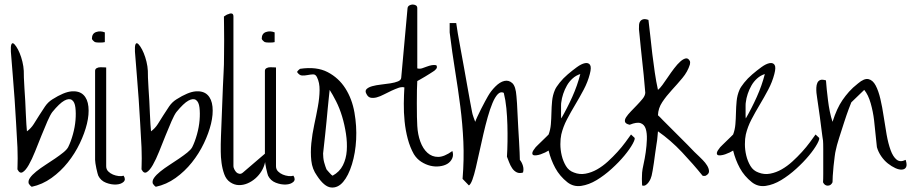

<svg xmlns="http://www.w3.org/2000/svg" viewBox="-20 -752 4024 848"><path d="M281 -102Q293 -126 302 -158.5Q311 -191 313.5 -221.5Q316 -252 313 -277Q310 -302 297.5 -310.5Q285 -319 264 -307.5Q243 -296 211 -257Q202 -245 189.5 -216.5Q177 -188 163 -153Q149 -118 135 -83Q121 -48 107 -23.5Q93 1 80 8.5Q67 16 57 -4Q57 -10 57.5 -23.5Q58 -37 58 -52.5Q58 -68 57.5 -82Q57 -96 57 -102Q54 -157 51 -209.5Q48 -262 44.5 -314Q41 -366 36.5 -418Q32 -470 28 -524Q27 -547 30 -555Q33 -563 38.5 -560.5Q44 -558 52 -546Q60 -534 67 -517Q74 -500 79 -479.5Q84 -459 85 -439Q85 -430 85.5 -409Q86 -388 88 -361.5Q90 -335 91.5 -306Q93 -277 94 -250.5Q95 -224 96.5 -203Q98 -182 99 -172Q117 -185 129 -204Q141 -223 153.5 -243Q166 -263 179 -282Q192 -301 211 -313Q263 -346 296.5 -348.5Q330 -351 348.5 -333Q367 -315 370.5 -281Q374 -247 364 -205.5Q354 -164 332.5 -119Q311 -74 279.5 -34.5Q248 5 207.5 34Q167 63 120 73L113 67Q108 61 107 59Q103 47 112.5 33.5Q122 20 140 5.5Q158 -9 180.5 -23.5Q203 -38 223.5 -52Q244 -66 259.5 -78.5Q275 -91 281 -102Z M400 -46V-439Q400 -447 407 -451Q414 -455 423.5 -455Q433 -455 440.5 -454.5Q448 -454 449 -454V-18Q449 -4 458 5Q467 14 479 19Q491 24 504 25.5Q517 27 526 24Q537 41 525.5 51.5Q514 62 492.5 63Q471 64 448 55Q425 46 414 24Q413 22 410.5 12.5Q408 3 405.5 -8.5Q403 -20 401.5 -30.5Q400 -41 400 -46ZM443 -609V-566Q440 -565 434 -564.5Q428 -564 421 -564Q414 -564 408 -564.5Q402 -565 400 -566Q397 -567 391.5 -572.5Q386 -578 386 -581Q386 -604 404.5 -610.5Q423 -617 443 -609Z M829 -102Q841 -126 850 -158.5Q859 -191 861.5 -221.5Q864 -252 861 -277Q858 -302 845.5 -310.5Q833 -319 812 -307.5Q791 -296 759 -257Q750 -245 737.5 -216.5Q725 -188 711 -153Q697 -118 683 -83Q669 -48 655 -23.5Q641 1 628 8.5Q615 16 605 -4Q605 -10 605.5 -23.5Q606 -37 606 -52.5Q606 -68 605.5 -82Q605 -96 605 -102Q602 -157 599 -209.5Q596 -262 592.5 -314Q589 -366 584.5 -418Q580 -470 576 -524Q575 -547 578 -555Q581 -563 586.5 -560.5Q592 -558 600 -546Q608 -534 615 -517Q622 -500 627 -479.5Q632 -459 633 -439Q633 -430 633.5 -409Q634 -388 636 -361.5Q638 -335 639.5 -306Q641 -277 642 -250.5Q643 -224 644.5 -203Q646 -182 647 -172Q665 -185 677 -204Q689 -223 701.5 -243Q714 -263 727 -282Q740 -301 759 -313Q811 -346 844.5 -348.5Q878 -351 896.5 -333Q915 -315 918.5 -281Q922 -247 912 -205.5Q902 -164 880.5 -119Q859 -74 827.5 -34.5Q796 5 755.5 34Q715 63 668 73L661 67Q656 61 655 59Q651 47 660.5 33.5Q670 20 688 5.5Q706 -9 728.5 -23.5Q751 -38 771.5 -52Q792 -66 807.5 -78.5Q823 -91 829 -102Z M955 -82V-115Q955 -124 956 -151.5Q957 -179 958.5 -215Q960 -251 961.5 -292Q963 -333 964.5 -369Q966 -405 967.5 -431.5Q969 -458 969 -467Q969 -480 969.5 -509.5Q970 -539 970 -573Q970 -607 969.5 -636.5Q969 -666 969 -679Q981 -688 990 -690Q998 -694 1004.5 -692Q1011 -690 1011 -679V-18Q1011 -12 1015 -4Q1019 4 1024 9Q1029 14 1037 15.5Q1045 17 1053 10L1151 -74Q1155 -55 1150.5 -34.5Q1146 -14 1135 4Q1124 22 1108 36Q1092 50 1073 58Q1054 66 1034.5 65.5Q1015 65 997 53Q979 41 970.5 17.5Q962 -6 958.5 -32.5Q955 -59 955 -82Z M1150 -46V-439Q1150 -447 1157 -451Q1164 -455 1173.5 -455Q1183 -455 1190.5 -454.5Q1198 -454 1199 -454V-18Q1199 -4 1208 5Q1217 14 1229 19Q1241 24 1254 25.5Q1267 27 1276 24Q1287 41 1275.5 51.5Q1264 62 1242.5 63Q1221 64 1198 55Q1175 46 1164 24Q1163 22 1160.5 12.5Q1158 3 1155.5 -8.5Q1153 -20 1151.5 -30.5Q1150 -41 1150 -46ZM1193 -609V-566Q1190 -565 1184 -564.5Q1178 -564 1171 -564Q1164 -564 1158 -564.5Q1152 -565 1150 -566Q1147 -567 1141.5 -572.5Q1136 -578 1136 -581Q1136 -604 1154.5 -610.5Q1173 -617 1193 -609Z M1380 -411Q1374 -424 1362.5 -423.5Q1351 -423 1338.5 -420.5Q1326 -418 1314 -418.5Q1302 -419 1292 -434Q1293 -437 1298 -442Q1303 -447 1305 -448Q1378 -459 1427 -433.5Q1476 -408 1505.5 -361.5Q1535 -315 1545.5 -255Q1556 -195 1553 -136Q1550 -77 1534.5 -26.5Q1519 24 1495.5 51.5Q1472 79 1442 76Q1412 73 1380 24Q1359 -5 1355 -42Q1351 -79 1355 -119.5Q1359 -160 1368 -201.5Q1377 -243 1384 -281.5Q1391 -320 1391.5 -353.5Q1392 -387 1380 -411ZM1449 24Q1480 7 1494.5 -22Q1509 -51 1511.5 -86.5Q1514 -122 1508 -161.5Q1502 -201 1491 -237.5Q1480 -274 1464.5 -304.5Q1449 -335 1436 -355Q1435 -344 1432.5 -322.5Q1430 -301 1427.5 -273Q1425 -245 1422 -214.5Q1419 -184 1416 -156Q1413 -128 1410.5 -106Q1408 -84 1407 -74Q1407 -66 1408 -55.5Q1409 -45 1411.5 -35.5Q1414 -26 1417 -17.5Q1420 -9 1422 -4Q1423 -2 1427 2Q1431 6 1435 11Q1439 16 1443 19.5Q1447 23 1449 24Z M1766 -366Q1754 -369 1740 -364Q1726 -359 1709.5 -351.5Q1693 -344 1676 -335Q1659 -326 1644 -322Q1629 -318 1617 -320.5Q1605 -323 1598 -338Q1591 -351 1599.5 -359Q1608 -367 1624.5 -371.5Q1641 -376 1663 -378.5Q1685 -381 1704.5 -384Q1724 -387 1737.5 -392.5Q1751 -398 1752 -408L1780 -716Q1781 -724 1788 -728Q1795 -732 1802.5 -732Q1810 -732 1816.5 -728.5Q1823 -725 1823 -716V-450Q1834 -447 1844.5 -450.5Q1855 -454 1865.5 -458Q1876 -462 1886.5 -464Q1897 -466 1907 -464Q1913 -455 1906 -447Q1899 -439 1893 -436L1879 -427Q1869 -421 1858 -414Q1847 -407 1836.5 -401.5Q1826 -396 1823 -394Q1822 -383 1821.5 -355Q1821 -327 1821 -295.5Q1821 -264 1821.5 -236Q1822 -208 1823 -196Q1825 -158 1836.5 -126.5Q1848 -95 1868 -77Q1888 -59 1915 -59Q1942 -59 1978 -85Q1984 -67 1977 -52Q1970 -37 1956 -28.5Q1942 -20 1921.5 -17.5Q1901 -15 1880.5 -20Q1860 -25 1840.5 -37.5Q1821 -50 1808 -71Q1791 -101 1781 -138.5Q1771 -176 1767 -216Q1763 -256 1763.5 -295Q1764 -334 1766 -366Z M1966 -609Q1966 -611 1966 -617Q1966 -623 1966 -629.5Q1966 -636 1966 -642Q1966 -648 1966 -650H1995Q1997 -635 2002 -604.5Q2007 -574 2014.5 -535Q2022 -496 2029.5 -453Q2037 -410 2044 -371.5Q2051 -333 2056.5 -302Q2062 -271 2065 -257Q2065 -254 2067 -248Q2069 -242 2071 -235.5Q2073 -229 2075.5 -223Q2078 -217 2079 -214Q2081 -221 2088.5 -237Q2096 -253 2105 -271Q2114 -289 2122.5 -304.5Q2131 -320 2135 -327Q2148 -350 2168 -370Q2188 -390 2207.5 -394.5Q2227 -399 2242.5 -385Q2258 -371 2261 -327Q2262 -317 2263.5 -295Q2265 -273 2266 -245Q2267 -217 2269 -186.5Q2271 -156 2272.5 -128Q2274 -100 2275 -78.5Q2276 -57 2276 -46Q2285 -35 2289.5 -20Q2294 -5 2290 10Q2274 15 2262 9Q2250 3 2242 -9Q2234 -21 2228.5 -35.5Q2223 -50 2219 -60Q2221 -91 2221.5 -127Q2222 -163 2221 -200Q2220 -237 2216.5 -273.5Q2213 -310 2205 -342Q2191 -349 2178.5 -336Q2166 -323 2155 -296.5Q2144 -270 2134 -234.5Q2124 -199 2115 -160Q2106 -121 2097.5 -82Q2089 -43 2081.5 -11Q2074 21 2066.5 41.5Q2059 62 2051 67L2023 38Q2030 -48 2026.5 -126Q2023 -204 2013 -282Q2003 -360 1990 -440Q1977 -520 1966 -609Z M2403 -87Q2397 -83 2387.5 -78.5Q2378 -74 2368 -70.5Q2358 -67 2348 -66Q2338 -65 2334 -68Q2330 -71 2331.5 -78.5Q2333 -86 2346 -102Q2348 -104 2356.5 -112.5Q2365 -121 2375 -130.5Q2385 -140 2393 -148Q2401 -156 2403 -158Q2411 -179 2413 -203.5Q2415 -228 2415.5 -254Q2416 -280 2418.5 -306Q2421 -332 2431 -355Q2436 -367 2451.5 -386.5Q2467 -406 2487.5 -423.5Q2508 -441 2528 -455.5Q2548 -470 2563.5 -473Q2579 -476 2586 -465.5Q2593 -455 2585 -425Q2576 -390 2558 -356Q2540 -322 2520.5 -289.5Q2501 -257 2484 -224.5Q2467 -192 2459 -158Q2455 -140 2455 -115Q2455 -90 2461 -65Q2467 -40 2479.5 -19Q2492 2 2515 10Q2540 20 2566.5 15Q2593 10 2617.5 -4Q2642 -18 2664.5 -38.5Q2687 -59 2707 -81Q2727 -103 2742 -123.5Q2757 -144 2767 -158L2782 -144Q2787 -140 2774.5 -117Q2762 -94 2738 -65Q2714 -36 2681.5 -6.5Q2649 23 2615 43.5Q2581 64 2547 69Q2513 74 2486 53Q2452 26 2432.5 -10Q2413 -46 2403 -87ZM2459 -229Q2485 -274 2507.5 -324Q2530 -374 2543 -425Q2524 -419 2509 -405.5Q2494 -392 2484 -374.5Q2474 -357 2467.5 -337.5Q2461 -318 2459 -300Q2458 -295 2458 -285Q2458 -275 2458 -264Q2458 -253 2458 -243Q2458 -233 2459 -229Z M2761 -201Q2743 -205 2740.5 -214Q2738 -223 2745.5 -234.5Q2753 -246 2766 -259.5Q2779 -273 2793 -287.5Q2807 -302 2818 -315.5Q2829 -329 2830 -342Q2829 -348 2827.5 -370Q2826 -392 2823 -420.5Q2820 -449 2816.5 -481.5Q2813 -514 2810 -543Q2807 -572 2805 -594Q2803 -616 2802 -623Q2802 -634 2802.5 -643Q2803 -652 2808 -658.5Q2813 -665 2821.5 -667Q2830 -669 2844 -664Q2848 -634 2852 -594.5Q2856 -555 2861 -514Q2866 -473 2872 -432Q2878 -391 2886 -355Q2894 -361 2905.5 -376.5Q2917 -392 2930 -411.5Q2943 -431 2957.5 -450Q2972 -469 2985 -480.5Q2998 -492 3009 -494Q3020 -496 3027 -482Q3028 -480 3028 -475Q3028 -470 3027 -467Q3017 -435 2994 -407.5Q2971 -380 2947 -354Q2923 -328 2905 -301Q2887 -274 2886 -243Q2893 -237 2908 -221L2978 -151Q2998 -131 3016 -113Q3034 -95 3047 -81L3069 -60Q3073 -56 3084 -45Q3095 -34 3103 -21Q3111 -8 3111.5 4Q3112 16 3097 24Q3095 25 3090 25Q3085 25 3083 24Q3042 -27 2992 -80Q2942 -133 2886 -172Q2885 -165 2884 -149.5Q2883 -134 2879.5 -114.5Q2876 -95 2873.5 -73.5Q2871 -52 2868 -33Q2865 -14 2862.5 1.5Q2860 17 2858 24Q2857 29 2853.5 37.5Q2850 46 2844 54Q2838 62 2831 66Q2824 70 2816 67Q2816 63 2815.5 55.5Q2815 48 2815 39Q2815 30 2815.5 22Q2816 14 2816 10Q2817 -3 2822.5 -27.5Q2828 -52 2832 -80Q2836 -108 2837 -136Q2838 -164 2832 -183Q2826 -202 2809.5 -208Q2793 -214 2761 -201Z M3218 -87Q3212 -83 3202.5 -78.5Q3193 -74 3183 -70.5Q3173 -67 3163 -66Q3153 -65 3149 -68Q3145 -71 3146.5 -78.5Q3148 -86 3161 -102Q3163 -104 3171.5 -112.5Q3180 -121 3190 -130.5Q3200 -140 3208 -148Q3216 -156 3218 -158Q3226 -179 3228 -203.5Q3230 -228 3230.5 -254Q3231 -280 3233.5 -306Q3236 -332 3246 -355Q3251 -367 3266.5 -386.5Q3282 -406 3302.5 -423.5Q3323 -441 3343 -455.5Q3363 -470 3378.5 -473Q3394 -476 3401 -465.5Q3408 -455 3400 -425Q3391 -390 3373 -356Q3355 -322 3335.5 -289.5Q3316 -257 3299 -224.5Q3282 -192 3274 -158Q3270 -140 3270 -115Q3270 -90 3276 -65Q3282 -40 3294.5 -19Q3307 2 3330 10Q3355 20 3381.5 15Q3408 10 3432.5 -4Q3457 -18 3479.5 -38.5Q3502 -59 3522 -81Q3542 -103 3557 -123.5Q3572 -144 3582 -158L3597 -144Q3602 -140 3589.5 -117Q3577 -94 3553 -65Q3529 -36 3496.5 -6.5Q3464 23 3430 43.5Q3396 64 3362 69Q3328 74 3301 53Q3267 26 3247.5 -10Q3228 -46 3218 -87ZM3274 -229Q3300 -274 3322.5 -324Q3345 -374 3358 -425Q3339 -419 3324 -405.5Q3309 -392 3299 -374.5Q3289 -357 3282.5 -337.5Q3276 -318 3274 -300Q3273 -295 3273 -285Q3273 -275 3273 -264Q3273 -253 3273 -243Q3273 -233 3274 -229Z M3616 16V-94Q3616 -120 3615 -131Q3614 -135 3612 -151Q3610 -167 3607 -189.5Q3604 -212 3601 -236Q3598 -260 3594.5 -281.5Q3591 -303 3589 -319.5Q3587 -336 3586 -342Q3585 -353 3585.5 -365Q3586 -377 3590 -386Q3594 -395 3602.5 -398.5Q3611 -402 3628 -397Q3629 -380 3631.5 -357Q3634 -334 3637 -309Q3640 -284 3645 -259.5Q3650 -235 3657 -214Q3667 -245 3677.5 -268Q3688 -291 3701 -310Q3714 -329 3730 -347Q3746 -365 3769 -383Q3797 -407 3816 -402.5Q3835 -398 3847.5 -374.5Q3860 -351 3868.5 -314.5Q3877 -278 3883 -237Q3889 -196 3896 -157Q3903 -118 3913.5 -89Q3924 -60 3940 -47Q3956 -34 3980 -46Q3987 -24 3982 -14Q3977 -4 3964 -3Q3951 -2 3934.5 -9.5Q3918 -17 3901.5 -30Q3885 -43 3872 -62Q3859 -81 3853 -102Q3851 -116 3848 -149.5Q3845 -183 3840.5 -221Q3836 -259 3825.5 -296Q3815 -333 3797 -355L3740 -300Q3738 -296 3728.5 -270.5Q3719 -245 3708 -211Q3697 -177 3686 -142.5Q3675 -108 3671 -87Q3669 -80 3666.5 -60.5Q3664 -41 3661.5 -18Q3659 5 3658 25Q3657 45 3657 53Q3650 68 3636 68Q3622 68 3615 53Q3616 42 3616 16Z"/></svg>

Font: Liu Jian Mao Cao
Style: Regular
Weight: 400
Designer: ZhongQi
Foundry: ZhongQi
Version: Version 1.001